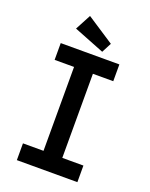

<svg xmlns="http://www.w3.org/2000/svg" viewBox="-149 -878 748 957"><g transform="rotate(20 225.0 -400.0)"><path d="M62 0V-89H171V-534H68V-623H379V-534H271V-88H383V0ZM277 -653 115 -717 159 -800 304 -705Z"/></g></svg>

Font: Inconsolata SemiCondensed Bold
Style: Regular
Weight: 700
Width: 4
Monospace: yes
Designer: Raph Levien, Cyreal, Brenton Simpson
Foundry: Raph Levien, Cyreal, Google
Version: Version 3.001; ttfautohint (v1.8.2.53-6de2)